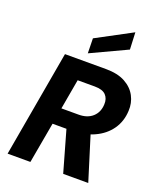

<svg xmlns="http://www.w3.org/2000/svg" viewBox="-173 -1082 988 1188"><g transform="rotate(20 321.0 -488.0)"><path d="M23 0 146 -700H415Q493 -700 542.5 -673Q592 -646 615.5 -601.5Q639 -557 636 -505Q633 -435 596 -382Q559 -329 494 -299Q429 -269 342 -269H221L173 0ZM389 0 302 -306H459L554 0ZM240 -377H353Q411 -377 445 -408Q479 -439 481 -491Q483 -529 461 -552Q439 -575 388 -575H275ZM277 -753 275 -851 509 -976 514 -864Z"/></g></svg>

Font: DM Sans Black
Style: Italic
Weight: 900
Italic angle: -10°
Designer: Colophon Foundry, Jonny Pinhorn
Foundry: Colophon Foundry
Version: Version 4.004;gftools[0.9.30]